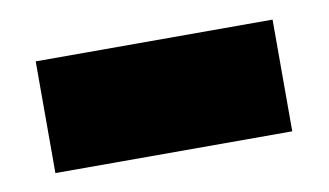

<svg xmlns="http://www.w3.org/2000/svg" viewBox="-34 -494 481 281"><g transform="rotate(-10 206.0 -353.0)"><path d="M30 -436H382V-270H30Z"/></g></svg>

Font: Lineal Heavy
Style: Regular
Weight: 900
Designer: Created by Frank Adebiaye with contributions from Anton Moglia & Ariel Martín Pérez
Created by Frank ADEBIAYE with FontF
Foundry: Velvetyne Type Foundry
Version: Version 2.000